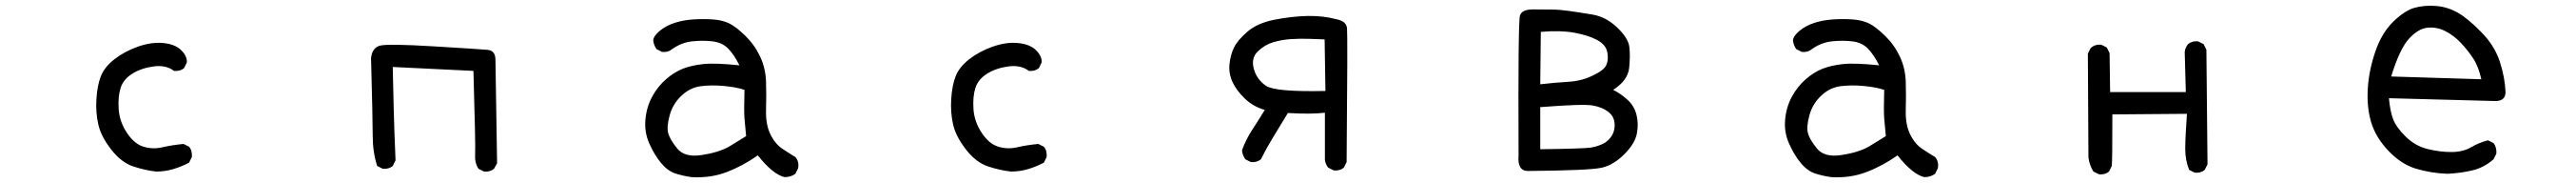

<svg xmlns="http://www.w3.org/2000/svg" viewBox="-20 -595 9040 641"><path d="M528.3 5.9Q491.2 2 448.7 -11.7Q406.2 -25.4 370.6 -70.8Q335 -116.2 325.2 -158.2Q315.4 -200.2 318.4 -248Q321.3 -295.9 334 -328.1Q346.7 -360.4 381.8 -387.7Q417 -415 463.9 -431.6Q510.7 -448.2 552.7 -444.3Q594.7 -440.4 616.2 -418.9Q637.7 -397.5 635.7 -376L626 -356.4Q612.3 -344.7 590.8 -346.7Q562.5 -368.2 519 -362.3Q475.6 -356.4 444.3 -336.9Q413.1 -317.4 403.3 -287.1Q393.6 -256.8 396.5 -212.9Q399.4 -168.9 425.3 -129.9Q451.2 -90.8 483.9 -81.1Q516.6 -71.3 549.8 -79.1Q583 -86.9 624 -90.8L643.6 -81.1Q655.3 -67.4 653.3 -44.9L643.6 -25.4Q618.2 -11.7 588.9 -2.9Q559.6 5.9 528.3 5.9Z M1678.7 5.9 1659.2 -3.9Q1645.5 -25.4 1647.5 -53.7Q1649.4 -82 1641.6 -346.7L1358.4 -360.4Q1362.3 -180.7 1364.3 -131.3Q1366.2 -82 1368.2 -33.2L1358.4 -13.7Q1344.7 -2 1323.2 -3.9L1303.7 -13.7Q1288.1 -62.5 1288.1 -118.7Q1288.1 -174.8 1282.2 -391.6Q1286.1 -427.7 1313.5 -435.1Q1340.8 -442.4 1502.9 -432.6Q1665 -422.9 1691.4 -420.4Q1717.8 -418 1718.8 -387.7L1724.6 -23.4L1713.9 -3.9Q1700.2 7.8 1678.7 5.9Z M2407.2 25.4Q2377.9 21.5 2350.6 12.7Q2323.2 3.9 2299.8 -24.4Q2276.4 -52.7 2258.8 -92.3Q2241.2 -131.8 2245.1 -175.8Q2249 -219.7 2268.6 -255.9Q2288.1 -292 2317.4 -317.4Q2346.7 -342.8 2377 -354.5Q2407.2 -366.2 2448.7 -370.6Q2490.2 -375 2575.2 -366.2Q2556.6 -403.3 2535.6 -424.8Q2514.6 -446.3 2480.5 -450.2Q2446.3 -454.1 2409.2 -450.2Q2372.1 -446.3 2338.9 -422.9Q2325.2 -411.1 2303.7 -413.1L2284.2 -422.9Q2274.4 -436.5 2272.5 -454.1Q2274.4 -469.7 2295.9 -487.3Q2317.4 -504.9 2346.7 -514.6Q2376 -524.4 2412.1 -526.9Q2448.2 -529.3 2482.4 -526.9Q2516.6 -524.4 2540 -512.7Q2563.5 -501 2595.7 -469.7Q2627.9 -438.5 2647.5 -397.5Q2667 -356.4 2668.5 -308.1Q2669.9 -259.8 2668.5 -209.5Q2667 -159.2 2683.6 -125Q2700.2 -90.8 2726.1 -73.7Q2752 -56.6 2771.5 -44.9Q2785.2 -29.3 2781.2 -5.9L2771.5 13.7Q2755.9 25.4 2733.4 25.4Q2692.4 15.6 2639.6 -50.8Q2586.9 -13.7 2530.3 7.8Q2473.6 29.3 2407.2 25.4ZM2538.1 -81.1 2598.6 -118.2Q2594.7 -155.3 2592.8 -180.7Q2590.8 -206.1 2592.8 -280.3Q2563.5 -290 2520 -293.9Q2476.6 -297.9 2439 -293Q2401.4 -288.1 2371.1 -259.3Q2340.8 -230.5 2330.1 -190.4Q2319.3 -150.4 2325.2 -128.4Q2331.1 -106.4 2356.9 -74.7Q2382.8 -43 2441.9 -51.8Q2501 -60.5 2538.1 -81.1Z M3528.3 5.9Q3491.2 2 3448.7 -11.7Q3406.2 -25.4 3370.6 -70.8Q3335 -116.2 3325.2 -158.2Q3315.4 -200.2 3318.4 -248Q3321.3 -295.9 3334 -328.1Q3346.7 -360.4 3381.8 -387.7Q3417 -415 3463.9 -431.6Q3510.7 -448.2 3552.7 -444.3Q3594.7 -440.4 3616.2 -418.9Q3637.7 -397.5 3635.7 -376L3626 -356.4Q3612.3 -344.7 3590.8 -346.7Q3562.5 -368.2 3519 -362.3Q3475.6 -356.4 3444.3 -336.9Q3413.1 -317.4 3403.3 -287.1Q3393.6 -256.8 3396.5 -212.9Q3399.4 -168.9 3425.3 -129.9Q3451.2 -90.8 3483.9 -81.1Q3516.6 -71.3 3549.8 -79.1Q3583 -86.9 3624 -90.8L3643.6 -81.1Q3655.3 -67.4 3653.3 -44.9L3643.6 -25.4Q3618.2 -11.7 3588.9 -2.9Q3559.6 5.9 3528.3 5.9Z M4661.1 2 4641.6 -7.8Q4631.8 -19.5 4629.9 -35.2V-200.2Q4581.1 -194.3 4500 -199.2Q4469.7 -149.4 4447.3 -112.8Q4424.8 -76.2 4405.3 -37.1Q4391.6 -25.4 4370.1 -27.3L4350.6 -37.1Q4340.8 -50.8 4338.9 -68.4Q4352.5 -106.4 4375 -140.6Q4397.5 -174.8 4418.9 -210Q4377.9 -221.7 4348.6 -250Q4319.3 -278.3 4305.7 -307.6Q4292 -336.9 4294.9 -369.1Q4297.9 -401.4 4310.5 -427.7Q4323.2 -454.1 4358.4 -484.4Q4393.6 -514.6 4455.1 -526.4Q4516.6 -538.1 4570.3 -539.1Q4624 -540 4671.9 -527.3Q4705.1 -520.5 4707.5 -496.1Q4710 -471.7 4706.1 -27.3L4696.3 -7.8Q4682.6 3.9 4661.1 2ZM4631.8 -276.4 4628.9 -457Q4606.4 -458 4574.2 -459Q4542 -460 4510.7 -458Q4479.5 -456.1 4449.2 -447.3Q4418.9 -438.5 4394.5 -415Q4370.1 -391.6 4380.4 -354Q4390.6 -316.4 4423.3 -294.4Q4456.1 -272.5 4631.8 -276.4Z M5342.8 3.9Q5304.7 3.9 5309.6 -50.8Q5307.6 -518.6 5314.5 -540.5Q5321.3 -562.5 5362.3 -562Q5403.3 -561.5 5427.7 -561.5Q5452.1 -561.5 5487.3 -556.6Q5522.5 -551.8 5569.3 -543.9Q5616.2 -536.1 5655.3 -499Q5694.3 -461.9 5698.2 -431.6Q5702.1 -401.4 5697.8 -357.4Q5693.4 -313.5 5641.6 -280.3Q5668.9 -266.6 5692.4 -245.1Q5715.8 -223.6 5723.6 -192.4Q5731.4 -161.1 5724.6 -126.5Q5717.8 -91.8 5680.7 -54.7Q5643.6 -17.6 5602.5 -7.8Q5561.5 2 5342.8 3.9ZM5612.3 -94.7Q5643.6 -116.2 5646.5 -149.4Q5649.4 -182.6 5627 -201.2Q5604.5 -219.7 5569.3 -225.6Q5534.2 -231.4 5385.7 -219.7V-72.3Q5538.1 -74.2 5563.5 -78.1Q5588.9 -82 5612.3 -94.7ZM5575.2 -333Q5608.4 -348.6 5617.2 -366.7Q5626 -384.8 5621.1 -411.6Q5616.2 -438.5 5585 -455.1Q5553.7 -471.7 5504.9 -480.5Q5456.1 -489.3 5387.7 -483.4L5385.7 -299.8Q5436.5 -305.7 5485.4 -308.6Q5534.2 -311.5 5575.2 -333Z M6407.2 25.4Q6377.9 21.5 6350.6 12.7Q6323.2 3.9 6299.8 -24.4Q6276.4 -52.7 6258.8 -92.3Q6241.2 -131.8 6245.1 -175.8Q6249 -219.7 6268.6 -255.9Q6288.1 -292 6317.4 -317.4Q6346.7 -342.8 6377 -354.5Q6407.2 -366.2 6448.7 -370.6Q6490.2 -375 6575.2 -366.2Q6556.6 -403.3 6535.6 -424.8Q6514.6 -446.3 6480.5 -450.2Q6446.3 -454.1 6409.2 -450.2Q6372.1 -446.3 6338.9 -422.9Q6325.2 -411.1 6303.7 -413.1L6284.2 -422.9Q6274.4 -436.5 6272.5 -454.1Q6274.4 -469.7 6295.9 -487.3Q6317.4 -504.9 6346.7 -514.6Q6376 -524.4 6412.1 -526.9Q6448.2 -529.3 6482.4 -526.9Q6516.6 -524.4 6540 -512.7Q6563.5 -501 6595.7 -469.7Q6627.9 -438.5 6647.5 -397.5Q6667 -356.4 6668.5 -308.1Q6669.9 -259.8 6668.5 -209.5Q6667 -159.2 6683.6 -125Q6700.2 -90.8 6726.1 -73.7Q6752 -56.6 6771.5 -44.9Q6785.2 -29.3 6781.2 -5.9L6771.5 13.7Q6755.9 25.4 6733.4 25.4Q6692.4 15.6 6639.6 -50.8Q6586.9 -13.7 6530.3 7.8Q6473.6 29.3 6407.2 25.4ZM6538.1 -81.1 6598.6 -118.2Q6594.7 -155.3 6592.8 -180.7Q6590.8 -206.1 6592.8 -280.3Q6563.5 -290 6520 -293.9Q6476.6 -297.9 6439 -293Q6401.4 -288.1 6371.1 -259.3Q6340.8 -230.5 6330.1 -190.4Q6319.3 -150.4 6325.2 -128.4Q6331.1 -106.4 6356.9 -74.7Q6382.8 -43 6441.9 -51.8Q6501 -60.5 6538.1 -81.1Z M7346.7 15.6 7327.1 5.9Q7313.5 -15.6 7309.6 -43L7307.6 -407.2L7317.4 -426.8Q7333 -440.4 7354.5 -438.5L7374 -428.7L7383.8 -409.2L7385.7 -272.5H7651.4L7647.5 -413.1Q7649.4 -428.7 7659.2 -440.4Q7672.9 -452.1 7694.3 -450.2L7713.9 -440.4L7723.6 -420.9L7727.5 -19.5L7717.8 0Q7704.1 11.7 7682.6 9.8L7663.1 0Q7649.4 -33.2 7649.4 -73.7Q7649.4 -114.3 7655.3 -196.3L7393.6 -194.3Q7393.6 -33.2 7391.6 -13.7L7381.8 5.9Q7368.2 17.6 7346.7 15.6Z M8569.3 13.7Q8512.7 11.7 8460 -3.9Q8407.2 -19.5 8362.3 -66.9Q8317.4 -114.3 8301.8 -167Q8286.1 -219.7 8290 -284.2Q8293.9 -348.6 8316.4 -414.1Q8338.9 -479.5 8378.9 -518.6Q8418.9 -557.6 8453.1 -567.4Q8487.3 -577.1 8528.3 -574.2Q8569.3 -571.3 8605.5 -550.8Q8641.6 -530.3 8688.5 -482.4Q8735.4 -434.6 8753.4 -378.9Q8771.5 -323.2 8773.4 -272.5Q8773.4 -239.3 8733.4 -241.2L8364.3 -251Q8368.2 -206.1 8378.9 -177.7Q8389.6 -149.4 8422.9 -116.7Q8456.1 -84 8499 -73.2Q8542 -62.5 8583 -62.5Q8624 -62.5 8652.3 -79.1Q8680.7 -95.7 8711.9 -103.5L8731.4 -93.8Q8743.2 -78.1 8741.2 -56.6L8731.4 -37.1Q8698.2 -7.8 8656.2 2Q8614.3 11.7 8569.3 13.7ZM8688.5 -317.4Q8678.7 -362.3 8659.2 -391.6Q8639.6 -420.9 8615.2 -446.3Q8590.8 -471.7 8561.5 -486.3Q8532.2 -501 8500 -498Q8467.8 -495.1 8435.1 -460Q8402.3 -424.8 8372.1 -327.1Z"/></svg>

Font: JasonHandwriting2
Style: Regular
Weight: 400
Version: Version 1.05.10